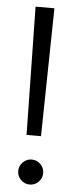

<svg xmlns="http://www.w3.org/2000/svg" viewBox="-53 -746 304 781"><g transform="rotate(5 99.0 -355.5)"><path d="M69 -194 60 -717H137L128 -194ZM99 6Q78 6 63 -9Q48 -24 48 -45Q48 -66 63 -81Q78 -96 99 -96Q120 -96 135 -81Q150 -66 150 -45Q150 -24 135 -9Q120 6 99 6Z"/></g></svg>

Font: Red Hat Display
Style: Regular
Weight: 400
Designer: Pentagram / MCKL
Foundry: Pentagram / MCKL
Version: Version 1.003; Red Hat Display